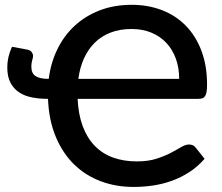

<svg xmlns="http://www.w3.org/2000/svg" viewBox="-20 -750 898 778"><path d="M177.5 -430.5H173.5C153.2 -430.5 137 -434.1 125 -441.2C113 -448.4 107 -461.3 107 -480C107 -489.7 108.2 -498.2 110.5 -505.7C112.8 -513.2 114 -519.3 114 -524C114 -528.3 112.2 -533.2 108.8 -538.5C105.2 -543.8 99 -547.3 90 -549L28.5 -560.5C21.8 -545.2 17 -530.9 14 -517.8C11 -504.6 9.5 -491 9.5 -477C9.5 -451.3 14 -430.2 23 -413.8C32 -397.2 44 -384.2 59 -374.8C74 -365.2 91.2 -358.7 110.8 -355C130.2 -351.3 150.5 -349.5 171.5 -349.5H174.5C176.8 -291.5 187.3 -240.2 206 -195.8C224.7 -151.2 249.3 -114 280 -84C310.7 -54 346.6 -31.2 387.7 -15.8C428.9 -0.2 473.5 7.5 521.5 7.5C547.5 7.5 573.6 5.6 599.7 1.8C625.9 -2.1 651.3 -8.4 676 -17.3C700.7 -26.1 724.2 -37.8 746.7 -52.3C769.2 -66.8 790 -84.8 809 -106.5L774 -150.5C771 -154.8 767.2 -158.3 762.5 -160.8C757.8 -163.3 752.3 -164.5 746 -164.5C736.3 -164.5 725.6 -160.9 713.7 -153.8C701.9 -146.6 687.8 -138.8 671.5 -130.3C655.2 -121.8 635.9 -113.9 613.7 -106.8C591.6 -99.6 565.2 -96 534.5 -96C498.5 -96 466.2 -101.3 437.5 -111.8C408.8 -122.3 384.2 -138.1 363.7 -159.3C343.2 -180.4 327.1 -206.8 315.2 -238.5C303.4 -270.2 296.5 -307.2 294.5 -349.5H784C790.7 -349.5 796.2 -350.3 800.7 -352C805.2 -353.7 808.8 -356.8 811.5 -361.2C814.2 -365.8 816.1 -371.7 817.2 -379C818.4 -386.3 819 -395.8 819 -407.5C819 -458.8 811.3 -504.6 796 -544.8C780.7 -584.9 759.5 -618.8 732.5 -646.2C705.5 -673.8 673.3 -694.7 636 -709C598.7 -723.3 558 -730.5 514 -730.5C466 -730.5 422.5 -722.9 383.5 -707.8C344.5 -692.6 310.6 -671.6 281.7 -644.8C252.9 -617.9 229.7 -586.2 212 -549.5C194.3 -512.8 182.8 -473.2 177.5 -430.5ZM513 -632.5C542.7 -632.5 569.4 -627.6 593.2 -617.8C617.1 -607.9 637.3 -594.1 654 -576.2C670.7 -558.4 683.5 -537.2 692.5 -512.5C701.5 -487.8 706 -460.5 706 -430.5H297.5C301.5 -461.2 309.2 -488.9 320.5 -513.8C331.8 -538.6 346.5 -559.8 364.5 -577.5C382.5 -595.2 403.9 -608.8 428.7 -618.2C453.6 -627.8 481.7 -632.5 513 -632.5Z"/></svg>

Font: Lato Semibold
Style: Regular
Weight: 600
Designer: Lukasz Dziedzic
Foundry: tyPoland Lukasz Dziedzic
Version: Version 2.006; 2014-01-15